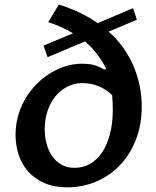

<svg xmlns="http://www.w3.org/2000/svg" viewBox="-20 -802 676 832"><path d="M296.4 -657.7Q247.6 -687 189 -706.1L234.9 -782.2Q332 -752 403.3 -701.7L556.6 -766.6L573.2 -716.3L450.7 -665Q485.8 -634.3 512.7 -596.9Q539.6 -559.6 557.6 -517.8Q575.7 -476.1 585 -431.2Q594.2 -386.2 594.2 -339.8Q594.2 -260.7 568.8 -196.3Q543.5 -131.8 499.5 -85.9Q455.6 -40 396.7 -15.1Q337.9 9.8 271 9.8Q214.4 9.8 172.4 -8.8Q130.4 -27.3 102.5 -58.3Q74.7 -89.4 61 -130.6Q47.4 -171.9 47.4 -217.3Q47.4 -257.3 56.9 -294.2Q66.4 -331.1 83.5 -363Q100.6 -395 124 -421.9Q147.5 -448.7 175 -469.2Q202.6 -489.7 233.2 -503.4Q263.7 -517.1 295.4 -522.5Q309.1 -524.9 322.8 -525.6Q336.4 -526.4 350.6 -525.4Q376 -524.4 395.3 -517.8Q414.6 -511.2 431.6 -500.5L439.9 -503.9Q432.6 -519 422.6 -535.4Q412.6 -551.8 400.9 -567.1Q389.2 -582.5 375.7 -596.7Q362.3 -610.8 348.6 -622.6L186 -554.2L168.9 -604.5ZM468.8 -327.6Q468.8 -341.8 468 -359.1Q467.3 -376.5 465.8 -390.1Q449.7 -405.8 428 -418.2Q406.2 -430.7 381.8 -436.5Q357.4 -442.4 332.5 -441.9Q297.4 -440.4 268.3 -424.6Q239.3 -408.7 218.3 -382.1Q197.3 -355.5 185.5 -319.6Q173.8 -283.7 173.8 -242.2Q173.8 -209 181.9 -178.7Q189.9 -148.4 206.1 -125.5Q222.2 -102.5 246.3 -88.6Q270.5 -74.7 302.7 -74.7Q339.4 -74.7 369.9 -91.8Q400.4 -108.9 422.4 -141.6Q444.3 -174.3 456.5 -221.2Q468.8 -268.1 468.8 -327.6Z"/></svg>

Font: Proza Libre
Style: Medium Italic
Weight: 500
Designer: Jasper de Waard
Foundry: Jasper de Waard
Version: Version 1.000; ttfautohint (v1.4.1.8-43bc)